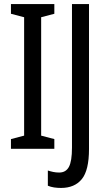

<svg xmlns="http://www.w3.org/2000/svg" viewBox="-20 -734 530 947"><path d="M248 0H34V-48L99 -65V-649L34 -666V-714H248V-666L183 -649V-65L248 -48ZM281 193Q263 193 246.5 190.5Q230 188 216 182V107Q228 111 242 114Q256 117 272 117Q305 117 320 89Q335 61 335 -6V-714H419V1Q419 106 383.5 149.5Q348 193 281 193Z"/></svg>

Font: Noto Sans ExtraCondensed
Style: Regular
Weight: 400
Width: 2
Designer: Monotype Design Team
Foundry: Monotype Imaging Inc.
Version: Version 2.013; ttfautohint (v1.8.4.7-5d5b)